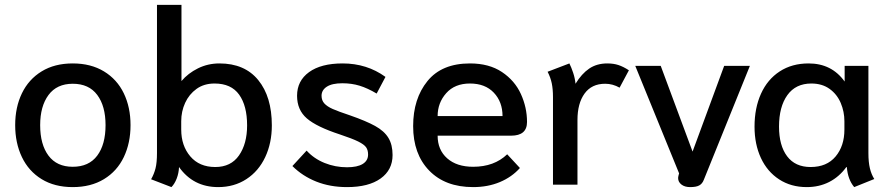

<svg xmlns="http://www.w3.org/2000/svg" viewBox="-20 -754 3632 784"><path d="M42 -243Q42 -316 69.5 -373Q97 -430 150 -462.5Q203 -495 277 -495Q351 -495 404.5 -462.5Q458 -430 485.5 -373Q513 -316 513 -243Q513 -170 485.5 -112.5Q458 -55 404.5 -22.5Q351 10 277 10Q203 10 150 -22.5Q97 -55 69.5 -112.5Q42 -170 42 -243ZM411 -243Q411 -321 377 -366.5Q343 -412 277 -412Q212 -412 178 -366Q144 -320 144 -243Q144 -164 178 -118.5Q212 -73 277 -73Q343 -73 377 -118.5Q411 -164 411 -243Z M597 -22Q609 -43 615 -66.5Q621 -90 621 -129V-734H721V-423Q748 -455 788.5 -475Q829 -495 876 -495Q979 -495 1034.5 -427Q1090 -359 1090 -242Q1090 -170 1063 -112.5Q1036 -55 986 -22.5Q936 10 871 10Q769 10 711 -72Q710 -47 701.5 -25Q693 -3 680 10ZM989 -242Q989 -322 956.5 -367.5Q924 -413 856 -413Q813 -413 782.5 -391Q752 -369 736 -334Q720 -299 720 -259V-225Q720 -159 757 -115.5Q794 -72 859 -72Q923 -72 956 -119.5Q989 -167 989 -242Z M1174 -76 1232 -139Q1262 -106 1305.5 -88.5Q1349 -71 1397 -71Q1439 -71 1461 -84.5Q1483 -98 1483 -123Q1483 -141 1475 -152.5Q1467 -164 1443 -176Q1419 -188 1368 -205Q1273 -236 1233 -270.5Q1193 -305 1193 -363Q1193 -424 1242 -459.5Q1291 -495 1379 -495Q1478 -495 1554 -440L1518 -372Q1481 -394 1448.5 -404Q1416 -414 1378 -414Q1336 -414 1314.5 -400Q1293 -386 1293 -363Q1293 -344 1304.5 -331.5Q1316 -319 1338.5 -309Q1361 -299 1409 -283Q1475 -260 1512 -239.5Q1549 -219 1566 -191Q1583 -163 1583 -121Q1583 -60 1534 -25Q1485 10 1397 10Q1328 10 1271.5 -12.5Q1215 -35 1174 -76Z M1667 -239Q1667 -351 1725.5 -423Q1784 -495 1899 -495Q1977 -495 2029.5 -460Q2082 -425 2107 -370Q2132 -315 2132 -256Q2132 -200 2067 -200H1767Q1767 -142 1806 -107.5Q1845 -73 1912 -73Q1998 -73 2051 -124L2103 -68Q2070 -31 2021 -10.5Q1972 10 1912 10Q1798 10 1732.5 -57.5Q1667 -125 1667 -239ZM2032 -280Q2032 -338 1996.5 -375.5Q1961 -413 1899 -413Q1837 -413 1802 -373.5Q1767 -334 1767 -280Z M2238 -358Q2238 -390 2233 -414Q2228 -438 2216 -461L2305 -495Q2313 -479 2320.5 -456.5Q2328 -434 2330 -412Q2355 -453 2386 -474Q2417 -495 2460 -495Q2485 -495 2505 -488.5Q2525 -482 2548 -467L2510 -396Q2482 -412 2451 -412Q2396 -412 2367 -372Q2338 -332 2338 -264V0H2238Z M2749 -27Q2749 -31 2751 -39L2753 -46L2574 -485H2678L2808 -135L2937 -485H3042L2854 -20Q2848 -4 2835.5 3Q2823 10 2798 10Q2776 10 2762.5 -0.5Q2749 -11 2749 -27Z M3061 -237Q3061 -313 3087.5 -371.5Q3114 -430 3164 -462.5Q3214 -495 3282 -495Q3376 -495 3429 -421V-485H3526V-129Q3526 -92 3532 -67Q3538 -42 3550 -23L3468 10Q3442 -21 3438 -71L3436 -72Q3407 -32 3366 -11Q3325 10 3274 10Q3210 10 3161.5 -21.5Q3113 -53 3087 -109Q3061 -165 3061 -237ZM3428 -225V-259Q3428 -298 3413 -333.5Q3398 -369 3367.5 -391Q3337 -413 3293 -413Q3229 -413 3195 -365.5Q3161 -318 3161 -237Q3161 -160 3194 -116Q3227 -72 3290 -72Q3356 -72 3392 -115Q3428 -158 3428 -225Z"/></svg>

Font: Niramit Medium
Style: Regular
Weight: 500
Designer: Katatrad Aksorn Co.,Ltd.
Foundry: Cadson Demak Co.,Ltd.
Version: Version 1.000; ttfautohint (v1.6)